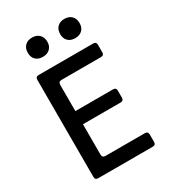

<svg xmlns="http://www.w3.org/2000/svg" viewBox="-224 -1063 1049 1176"><g transform="rotate(-30 300.0 -474.5)"><path d="M116 0Q94 0 94 -22V-708Q94 -730 116 -730H501Q523 -730 523 -708V-656Q523 -634 501 -634H223Q200 -634 200 -611V-426H466Q488 -426 488 -404V-355Q488 -333 466 -333H200V-119Q200 -96 223 -96H501Q523 -96 523 -74V-22Q523 0 501 0ZM423 -813Q392 -813 373.5 -831Q355 -849 355 -880Q355 -912 373.5 -930.5Q392 -949 423 -949Q455 -949 473.5 -930.5Q492 -912 492 -880Q492 -849 473.5 -831Q455 -813 423 -813ZM195 -813Q163 -813 144.5 -831Q126 -849 126 -880Q126 -912 144.5 -930.5Q163 -949 195 -949Q226 -949 245 -930.5Q264 -912 264 -880Q264 -849 245 -831Q226 -813 195 -813Z"/></g></svg>

Font: Pitagon Sans Mono SemiBold
Style: Regular
Weight: 600
Monospace: yes
Designer: Travis Tran
Foundry: Pitagon
Version: Version 1.001; ttfautohint (v1.8.4.7-5d5b);gftools[0.9.26]